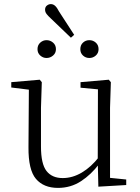

<svg xmlns="http://www.w3.org/2000/svg" viewBox="-20 -903 683 937"><path d="M207 -620Q190 -620 176.5 -632Q163 -644 163 -663Q163 -683 176.5 -695Q190 -707 207 -707Q225 -707 239 -695Q253 -683 253 -663Q253 -644 239 -632Q225 -620 207 -620ZM326 -719 227 -814Q215 -825 207.5 -834.5Q200 -844 200 -856Q200 -869 209 -876Q218 -883 228 -883Q240 -883 249.5 -874Q259 -865 268 -847L342 -733ZM416 -620Q398 -620 385 -632Q372 -644 372 -663Q372 -683 385 -695Q398 -707 416 -707Q434 -707 447.5 -695Q461 -683 461 -663Q461 -644 447.5 -632Q434 -620 416 -620ZM263 14Q193 14 155.5 -30Q118 -74 119 -185L121 -478L140 -463L35 -476V-502L174 -514L184 -502L180 -377V-188Q180 -103 207 -68.5Q234 -34 286 -34Q334 -34 379.5 -61Q425 -88 463 -137L482 -103H464Q425 -51 375 -18.5Q325 14 263 14ZM460 8 457 -116V-117L458 -467L373 -475V-502L511 -514L521 -502L517 -377V-35L596 -27V0Z"/></svg>

Font: Noto Serif JP ExtraLight
Style: Regular
Weight: 200
Designer: Ryoko NISHIZUKA  (kana & ideographs); Frank Grießhammer (Latin, Greek & Cyrillic); Wenlong ZHANG  (bopomofo); Sandoll Co
Foundry: Adobe
Version: Version 2.002-H1;hotconv 1.1.0;makeotfexe 2.6.0